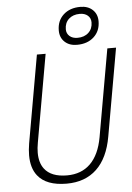

<svg xmlns="http://www.w3.org/2000/svg" viewBox="-61 -973 709 1029"><g transform="rotate(-5 293.0 -459.0)"><path d="M255.9 9.8Q146.5 9.8 100.1 -49.3Q67.9 -90.3 67.9 -158.7Q67.9 -188 73.7 -222.7L156.7 -693.4H203.6L120.6 -222.7Q115.2 -193.4 115.2 -168.5Q115.2 -114.7 140.1 -82Q176.3 -34.2 261.7 -34.2Q338.9 -34.2 387.5 -82Q436 -129.9 452.6 -222.7L535.6 -693.4H582.5L499.5 -222.7Q479.5 -107.9 417.5 -49.1Q355.5 9.8 255.9 9.8ZM375.5 -726.6Q334.5 -726.6 309.6 -750Q284.7 -773.4 284.7 -811.5Q284.7 -863.8 319.3 -895.8Q354 -927.7 410.6 -927.7Q451.7 -927.7 476.6 -904.3Q501.5 -880.9 501.5 -842.8Q501.5 -790.5 466.8 -758.5Q432.1 -726.6 375.5 -726.6ZM381.8 -763.7Q418.5 -763.7 440.9 -784.7Q463.4 -805.7 463.4 -839.8Q463.4 -862.8 447.3 -876.7Q431.2 -890.6 404.3 -890.6Q367.7 -890.6 345.2 -869.9Q322.8 -849.1 322.8 -814.5Q322.8 -792 338.9 -777.8Q355 -763.7 381.8 -763.7Z"/></g></svg>

Font: CaskaydiaCove NF ExtraLight
Style: Italic
Weight: 200
Italic angle: -10°
Designer: Aaron Bell
Foundry: Saja Typeworks
Version: Version 2111.001; VTT 6.35;Nerd Fonts 3.2.1